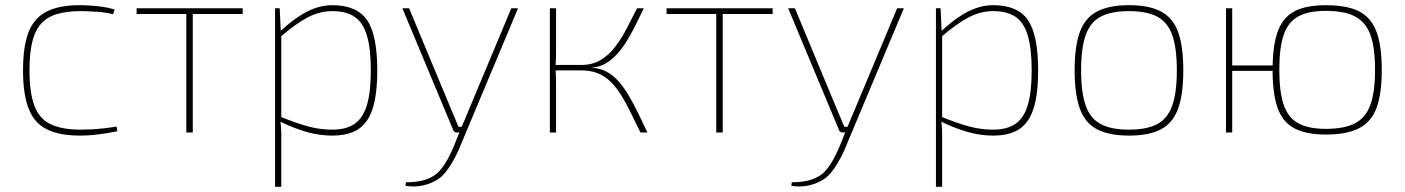

<svg xmlns="http://www.w3.org/2000/svg" viewBox="-20 -512 5430 742"><path d="M288 -492Q306 -492 329.5 -490.5Q353 -489 377.5 -485.5Q402 -482 423 -475L417 -457Q391 -464 353.5 -466.5Q316 -469 292 -469Q220 -469 176.5 -448.5Q133 -428 113.5 -378.5Q94 -329 94 -240Q94 -152 113.5 -102Q133 -52 176.5 -31.5Q220 -11 292 -11Q306 -11 330 -12Q354 -13 381 -16Q408 -19 430 -23L434 -5Q401 2 363 7Q325 12 289 12Q209 12 160.5 -12.5Q112 -37 90.5 -92.5Q69 -148 69 -240Q69 -333 90.5 -388Q112 -443 160.5 -467.5Q209 -492 288 -492Z M725 -480V0H700V-480ZM918 -480V-458H508V-480Z M1264 -492Q1359 -492 1398.5 -434.5Q1438 -377 1438 -240Q1438 -149 1420.5 -93.5Q1403 -38 1365 -13Q1327 12 1264 12Q1215 12 1165.5 -2Q1116 -16 1063 -42V-61Q1125 -36 1170.5 -23.5Q1216 -11 1264 -11Q1318 -11 1350.5 -33.5Q1383 -56 1398 -106Q1413 -156 1413 -240Q1413 -324 1398 -374.5Q1383 -425 1350.5 -447Q1318 -469 1264 -469Q1216 -469 1170.5 -445.5Q1125 -422 1063 -369L1065 -393Q1101 -426 1134 -448Q1167 -470 1199 -481Q1231 -492 1264 -492ZM1061 -480 1065 -393 1067 -389V-54L1064 -42Q1067 -16 1067 4.5Q1067 25 1067 51V210H1043V-480Z M1982 -480 1761 47Q1753 68 1740.5 92.5Q1728 117 1712.5 139.5Q1697 162 1677 178Q1649 197 1615.5 204.5Q1582 212 1547 206L1549 192Q1578 193 1609 186.5Q1640 180 1667 160Q1691 138 1709 105Q1727 72 1740 38L1759 -9Q1766 -25 1773 -42.5Q1780 -60 1787 -76L1956 -480ZM1561 -480 1730 -74Q1735 -61 1741 -48Q1747 -35 1752 -22H1771L1761 0H1745Q1741 0 1737.5 -2Q1734 -4 1732 -8L1535 -480Z M2468 -480Q2453 -449 2437.5 -417.5Q2422 -386 2404.5 -357Q2387 -328 2366.5 -305Q2346 -282 2322 -267.5Q2298 -253 2269 -251V-250Q2301 -248 2326 -234Q2351 -220 2372 -196Q2393 -172 2411 -141Q2429 -110 2446.5 -74Q2464 -38 2482 0H2455Q2435 -40 2417.5 -76.5Q2400 -113 2381.5 -143Q2363 -173 2341 -195Q2319 -217 2291 -228.5Q2263 -240 2225 -240L2227 -261Q2269 -261 2301 -280Q2333 -299 2357 -330.5Q2381 -362 2401.5 -401Q2422 -440 2442 -480ZM2129 -480V-319Q2129 -300 2128.5 -285Q2128 -270 2126 -251Q2128 -232 2128.5 -215.5Q2129 -199 2129 -182V0H2105V-480ZM2252 -261V-240H2116V-261Z M2773 -480V0H2748V-480ZM2966 -480V-458H2556V-480Z M3473 -480 3252 47Q3244 68 3231.5 92.5Q3219 117 3203.5 139.5Q3188 162 3168 178Q3140 197 3106.5 204.5Q3073 212 3038 206L3040 192Q3069 193 3100 186.5Q3131 180 3158 160Q3182 138 3200 105Q3218 72 3231 38L3250 -9Q3257 -25 3264 -42.5Q3271 -60 3278 -76L3447 -480ZM3052 -480 3221 -74Q3226 -61 3232 -48Q3238 -35 3243 -22H3262L3252 0H3236Q3232 0 3228.5 -2Q3225 -4 3223 -8L3026 -480Z M3818 -492Q3913 -492 3952.5 -434.5Q3992 -377 3992 -240Q3992 -149 3974.5 -93.5Q3957 -38 3919 -13Q3881 12 3818 12Q3769 12 3719.5 -2Q3670 -16 3617 -42V-61Q3679 -36 3724.5 -23.5Q3770 -11 3818 -11Q3872 -11 3904.5 -33.5Q3937 -56 3952 -106Q3967 -156 3967 -240Q3967 -324 3952 -374.5Q3937 -425 3904.5 -447Q3872 -469 3818 -469Q3770 -469 3724.5 -445.5Q3679 -422 3617 -369L3619 -393Q3655 -426 3688 -448Q3721 -470 3753 -481Q3785 -492 3818 -492ZM3615 -480 3619 -393 3621 -389V-54L3618 -42Q3621 -16 3621 4.5Q3621 25 3621 51V210H3597V-480Z M4343 -492Q4421 -492 4467 -467.5Q4513 -443 4533 -388Q4553 -333 4553 -240Q4553 -148 4533 -92.5Q4513 -37 4467 -12.5Q4421 12 4343 12Q4266 12 4219.5 -12.5Q4173 -37 4153 -92.5Q4133 -148 4133 -240Q4133 -333 4153 -388Q4173 -443 4219.5 -467.5Q4266 -492 4343 -492ZM4343 -469Q4275 -469 4234.5 -448Q4194 -427 4176 -377Q4158 -327 4158 -240Q4158 -154 4176 -103.5Q4194 -53 4234.5 -32Q4275 -11 4343 -11Q4411 -11 4451.5 -32Q4492 -53 4510 -103.5Q4528 -154 4528 -240Q4528 -327 4510 -377Q4492 -427 4451.5 -448Q4411 -469 4343 -469Z M5104 -492Q5164 -492 5205.5 -479Q5247 -466 5272 -437Q5297 -408 5308.5 -360Q5320 -312 5320 -242Q5320 -149 5299.5 -94.5Q5279 -40 5231.5 -16Q5184 8 5104 8Q5028 8 4982.5 -16Q4937 -40 4917.5 -94.5Q4898 -149 4898 -242Q4898 -312 4909 -360Q4920 -408 4944 -437Q4968 -466 5007.5 -479Q5047 -492 5104 -492ZM4742 -480V0H4718V-480ZM4921 -259V-238H4735V-259ZM5104 -470Q5037 -470 4997.5 -448.5Q4958 -427 4941 -377.5Q4924 -328 4924 -242Q4924 -157 4941 -107Q4958 -57 4997.5 -35.5Q5037 -14 5104 -14Q5175 -14 5216.5 -35.5Q5258 -57 5276 -107Q5294 -157 5294 -242Q5294 -328 5276 -377.5Q5258 -427 5216.5 -448.5Q5175 -470 5104 -470Z"/></svg>

Font: Exo 2 Thin
Style: Regular
Weight: 250
Designer: Natanael Gama
Foundry: Natanael Gama
Version: Version 2.010